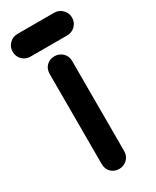

<svg xmlns="http://www.w3.org/2000/svg" viewBox="-214 -781 684 843"><g transform="rotate(-30 127.5 -359.5)"><path d="M69 -505Q69 -530 85 -546Q101 -562 126 -562Q149 -562 166 -546Q183 -530 183 -505V-48Q183 -23 166 -7Q149 9 126 9Q101 9 85 -7Q69 -23 69 -48ZM35 -613Q10 -613 -6.5 -629.5Q-23 -646 -23 -671Q-23 -694 -6.5 -711Q10 -728 35 -728H221Q244 -728 261 -711Q278 -694 278 -671Q278 -646 261 -629.5Q244 -613 221 -613Z"/></g></svg>

Font: VDS
Style: Bold
Weight: 700
Designer: artmaker
Foundry: artmaker
Version: Version 1.000 2009 initial release